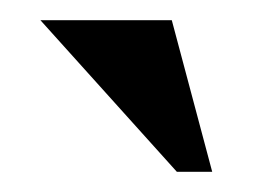

<svg xmlns="http://www.w3.org/2000/svg" viewBox="-20 -720 260 190"><path d="M20 -700H150L190 -550H155Z"/></svg>

Font: Yeseva One
Style: Regular
Weight: 400
Designer: Jovanny Lemonad
Foundry: Jovanny Lemonad
Version: Version 2.000